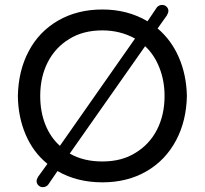

<svg xmlns="http://www.w3.org/2000/svg" viewBox="-20 -731 833 781"><path d="M128.9 5.9Q128.9 -2 134.8 -11.7L172.9 -64.5Q115.2 -111.3 84.5 -183.1Q53.7 -254.9 52.7 -340.8Q54.7 -443.4 96.7 -522.5Q138.7 -602.5 216.8 -647.5Q294.9 -692.4 396.5 -692.4Q499 -692.4 580.1 -644.5L618.2 -701.2Q627 -710.9 639.6 -710.9Q650.4 -710.9 657.7 -703.6Q665 -696.3 665 -686.5Q665 -679.7 659.2 -668.9L621.1 -615.2Q676.8 -568.4 707.5 -497.6Q738.3 -426.8 740.2 -340.8Q738.3 -239.3 696.3 -160.2Q653.3 -79.1 575.7 -34.2Q498 10.7 396.5 10.7Q293 10.7 213.9 -35.2L175.8 20.5Q167 30.3 154.3 30.3Q143.6 30.3 136.2 22.9Q128.9 15.6 128.9 5.9ZM396.5 -607.4Q317.4 -607.4 261.7 -572.3Q205.1 -538.1 174.3 -478Q143.6 -418 143.6 -340.8Q143.6 -277.3 164.1 -225.1Q184.6 -172.9 223.6 -137.7L529.3 -574.2Q468.8 -607.4 396.5 -607.4ZM531.2 -109.4Q587.9 -143.6 618.7 -203.6Q649.4 -263.7 649.4 -340.8Q649.4 -402.3 628.4 -455.6Q607.4 -508.8 570.3 -543L263.7 -106.4Q319.3 -74.2 396.5 -74.2Q475.6 -74.2 531.2 -109.4Z"/></svg>

Font: YuPearl-Regular
Style: Regular
Weight: 400
Designer: Max Yao
Foundry: Max-Everyday
Version: Version 1.011; ttfautohint (v1.8.3)